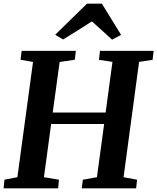

<svg xmlns="http://www.w3.org/2000/svg" viewBox="-22 -1018 851 1038"><path d="M-2.5 0 2 -46.5 72 -60 156.5 -683 89 -695 95 -743H388L382.5 -695L300.5 -683L263 -409.5H549L586 -683.5L513 -694.5L518.5 -743H808.5L803 -694.5L730 -683.5L646 -60L719 -46.5L714 0H420L426 -46.5L502 -60L541 -347.5H254.5L215.5 -60L296.5 -46.5L292.5 0ZM276.5 -830 448 -998H529L632.5 -829.5L584 -803.5Q557 -828 529.8 -853Q502.5 -878 475 -902.5Q436.5 -878 397.5 -853.2Q358.5 -828.5 319 -804.5Z"/></svg>

Font: Merriweather 24pt
Style: Bold Italic
Weight: 700
Italic angle: -7.8°
Designer: Eben Sorkin
Foundry: Eben Sorkin
Version: Version 2.101